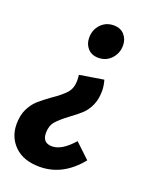

<svg xmlns="http://www.w3.org/2000/svg" viewBox="-167 -586 707 884"><g transform="rotate(20 186.5 -143.5)"><path d="M307 -435Q307 -397 282 -370Q257 -343 219 -343Q186 -343 167 -364Q148 -385 148 -416Q148 -455 173 -481.5Q198 -508 236 -508Q269 -508 288 -487Q307 -466 307 -435ZM-30 72Q-30 28 -14.5 -3Q1 -34 23 -53.5Q45 -73 80 -98Q123 -127 143.5 -150.5Q164 -174 164 -211Q164 -225 162 -239L280 -258Q288 -230 288 -206Q288 -164 274 -134Q260 -104 240 -85.5Q220 -67 187 -43Q148 -14 129.5 7.5Q111 29 111 64Q111 113 158 113Q206 113 261 50L333 118Q250 221 136 221Q57 221 13.5 178.5Q-30 136 -30 72Z"/></g></svg>

Font: Fira Sans Compressed SemiBold
Style: Italic
Weight: 600
Width: 1
Italic angle: -8°
Designer: bBox Type GmbH & Carrois Corporate GbR & Edenspiekermann AG
Foundry: bBox Type GmbH & Carrois Corporate GbR & Edenspiekermann AG
Version: Version 4.301